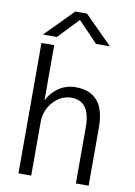

<svg xmlns="http://www.w3.org/2000/svg" viewBox="-103 -1035 771 1100"><g transform="rotate(10 282.5 -485.0)"><path d="M84 0ZM84 0V-758.8H158.2V-440.4H160.2Q179.7 -482.4 223.1 -512.7Q266.6 -543 322.3 -543Q492.2 -543 492.2 -339.8V0H418V-327.1Q418 -479.5 308.6 -479.5Q248 -479.5 203.1 -429.7Q158.2 -379.9 158.2 -311.5V0ZM84 -807.6 244.1 -969.7H311.5L473.6 -807.6H392.6L278.3 -926.8L165 -807.6Z"/></g></svg>

Font: Batunionen A1
Style: Regular
Weight: 400
Designer: HanYang I&C Co.,Ltd.
Foundry: HanYang I&C Co.,Ltd.
Version: Version 2.50; ttfautohint (v1.6)